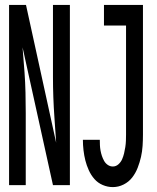

<svg xmlns="http://www.w3.org/2000/svg" viewBox="-20 -755 640 783"><path d="M17 0V-735H86L209 -173L202 -275Q199 -317 197.5 -358.5Q196 -400 196 -441V-735H265V0H196L72 -562L80 -460Q83 -418 84 -376.5Q85 -335 85 -294V0ZM440 8Q419 8 399 -0.5Q379 -9 365 -25Q351 -41 342 -61Q333 -81 328 -101Q323 -121 320.5 -142.5Q318 -164 318 -185H387Q387 -174 387.5 -163Q388 -152 390 -141Q392 -130 395.5 -119.5Q399 -109 404.5 -99Q410 -89 419.5 -82.5Q429 -76 440 -76Q453 -76 463 -85Q473 -94 478 -105.5Q483 -117 486 -129.5Q489 -142 491 -155Q493 -168 493.5 -180.5Q494 -193 494 -206V-651H404V-735H563V-206Q563 -183 561.5 -160Q560 -137 555 -115Q550 -93 541.5 -71Q533 -49 519 -31Q505 -13 484 -2.5Q463 8 440 8Z"/></svg>

Font: Iosevka Fixed Medium Extended
Style: Regular
Weight: 500
Width: 7
Monospace: yes
Designer: Belleve Invis
Foundry: Belleve Invis
Version: Version 24.1.1; ttfautohint (v1.8.4)